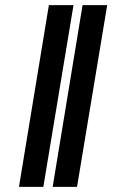

<svg xmlns="http://www.w3.org/2000/svg" viewBox="-20 -726 446 746"><path d="M265.6 -706.1 148.4 0H53.7L169.9 -706.1ZM396.5 -706.1 279.3 0H184.6L300.8 -706.1Z"/></svg>

Font: Inter 28pt Black
Style: Italic
Weight: 900
Italic angle: -9.3988°
Designer: Rasmus Andersson
Foundry: rsms
Version: Version 4.001;git-66647c0bb